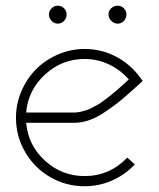

<svg xmlns="http://www.w3.org/2000/svg" viewBox="-20 -645 557 674"><path d="M393.1 -625Q405.8 -625 414.8 -616Q423.8 -606.9 423.8 -594.2Q423.8 -581.1 414.8 -571.5Q405.8 -562 393.1 -562Q380.4 -562 370.6 -571.8Q360.8 -581.5 360.8 -594.2Q360.8 -606.9 370.4 -616Q379.9 -625 393.1 -625ZM213.9 -594.2Q213.9 -581.1 204.8 -571.5Q195.8 -562 183.1 -562Q170.4 -562 161.1 -571.8Q151.9 -581.5 151.9 -594.2Q151.9 -606.9 161.1 -616Q170.4 -625 183.1 -625Q195.8 -625 204.8 -616Q213.9 -606.9 213.9 -594.2ZM241.2 -250Q251 -250 262 -252.4Q272.9 -254.9 282.2 -257.8Q291.5 -260.7 303.5 -267.1Q315.4 -273.4 323.5 -277.8Q331.5 -282.2 344.2 -291.7Q356.9 -301.3 363.3 -306.2Q369.6 -311 382.6 -322Q395.5 -333 399.9 -336.9Q404.3 -340.8 417.2 -352.5Q430.2 -364.3 432.1 -366.2Q402.8 -399.9 362.5 -418.9Q322.3 -438 276.9 -438Q197.3 -438 137.9 -383.3Q78.6 -328.6 71.8 -250ZM71.8 -213.9Q78.6 -135.3 137.7 -81.1Q196.8 -26.9 276.9 -26.9Q364.7 -26.9 426.8 -91.8L453.1 -67.9Q419.4 -31.7 373.8 -11.5Q328.1 8.8 276.9 8.8Q211.4 8.8 156 -23.4Q100.6 -55.7 68.4 -111.1Q36.1 -166.5 36.1 -231.9Q36.1 -280.8 55.4 -325.4Q74.7 -370.1 106.9 -402.3Q139.2 -434.6 183.8 -453.9Q228.5 -473.1 276.9 -473.1Q335.9 -473.1 386.7 -446.5Q437.5 -419.9 471.2 -374L481 -360.8L469.2 -350.1Q464.8 -346.2 438.2 -322.3Q411.6 -298.3 394 -284.7Q376.5 -271 348.6 -252Q320.8 -232.9 293.7 -223.4Q266.6 -213.9 241.2 -213.9Z"/></svg>

Font: Rawengulk
Style: Regular
Weight: 400
Version: Version 0.92